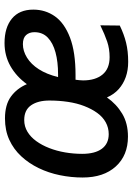

<svg xmlns="http://www.w3.org/2000/svg" viewBox="114 -704 599 868"><g transform="rotate(-90 414.0 -269.5)"><path d="M231 9Q146 9 96 -46Q46 -101 46 -196Q46 -248 56.5 -299Q67 -350 88.5 -394.5Q110 -439 142 -473.5Q174 -508 216.5 -527.5Q259 -547 313 -547Q375 -547 412 -520Q449 -493 468 -448Q503 -496 550 -522.5Q597 -549 654 -549Q724 -549 764.5 -515.5Q805 -482 805 -419Q805 -364 774.5 -321Q744 -278 678.5 -253Q613 -228 509 -228H488Q487 -219 486 -210.5Q485 -202 485 -194Q485 -138 511.5 -106Q538 -74 590 -74Q628 -74 660.5 -85Q693 -96 734 -116L733 -28Q694 -9 655.5 0.5Q617 10 569 10Q531 10 500 -1Q469 -12 445.5 -33Q422 -54 408 -86Q378 -43 334.5 -17Q291 9 231 9ZM242 -78Q271 -78 295.5 -91.5Q320 -105 338 -130Q356 -155 369 -188.5Q382 -222 388 -262.5Q394 -303 394 -346Q394 -398 372.5 -429Q351 -460 306 -460Q277 -460 253 -445.5Q229 -431 210.5 -405.5Q192 -380 179 -346.5Q166 -313 159.5 -275Q153 -237 153 -198Q153 -140 176 -109Q199 -78 242 -78ZM513 -307Q569 -307 611.5 -318.5Q654 -330 678.5 -353.5Q703 -377 703 -414Q703 -437 690 -451.5Q677 -466 649 -466Q618 -466 588 -447.5Q558 -429 535.5 -394Q513 -359 500 -307Z"/></g></svg>

Font: Noto Sans Display Medium
Style: Italic
Weight: 500
Italic angle: -12°
Designer: Monotype Design Team
Foundry: Monotype Imaging Inc.
Version: Version 2.003